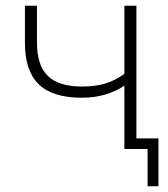

<svg xmlns="http://www.w3.org/2000/svg" viewBox="-20 -520 586 670"><path d="M495 130V0H415V-37H533V130ZM414 0V-221Q384 -201 347 -190Q310 -179 266 -179Q163 -179 115 -226Q67 -273 67 -370V-500H109V-372Q109 -291 147.5 -254.5Q186 -218 266 -218Q311 -218 345.5 -228Q380 -238 414 -262V-500H456V0Z"/></svg>

Font: Mulish ExtraLight
Style: Regular
Weight: 200
Designer: Vernon Adams
Foundry: Vernon Adams
Version: Version 3.603